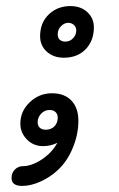

<svg xmlns="http://www.w3.org/2000/svg" viewBox="-20 -483 393 632"><path d="M289 -393Q289 -349 262 -321Q235 -293 190 -293Q156 -293 134 -313Q112 -333 112 -364Q112 -408 140.5 -435.5Q169 -463 212 -463Q246 -463 267.5 -443Q289 -423 289 -393ZM231 -383Q231 -394 223 -401Q215 -408 205 -408Q192 -408 181 -397Q170 -386 170 -370Q170 -358 177 -352Q184 -346 195 -346Q210 -346 220.5 -357Q231 -368 231 -383ZM238 -85Q238 -41 219.5 4Q201 49 169 78Q144 101 112.5 115Q81 129 53 129Q18 129 18 103Q18 86 29 75Q40 64 55 64Q73 64 92.5 55.5Q112 47 127 35Q153 16 169 -13Q147 -2 122 -2Q90 -2 68.5 -24Q47 -46 47 -76Q47 -117 78 -146.5Q109 -176 151 -176Q192 -176 215 -152Q238 -128 238 -85ZM170 -96Q170 -107 163 -114Q156 -121 143 -121Q127 -121 115.5 -109Q104 -97 104 -81Q104 -69 111 -62.5Q118 -56 131 -56Q148 -56 159 -67Q170 -78 170 -96Z"/></svg>

Font: Mali SemiBold
Style: Italic
Weight: 600
Italic angle: -10°
Version: Version 1.000; ttfautohint (v1.6)